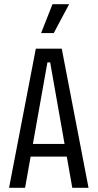

<svg xmlns="http://www.w3.org/2000/svg" viewBox="-20 -891 463 911"><path d="M23 0 150 -660H273L400 0H323L218 -595H205L99 0ZM100 -148V-208H324V-148ZM235 -734H175L229 -871H308Z"/></svg>

Font: Bricolage Grotesque Condensed Light
Style: Regular
Weight: 300
Width: 3
Designer: Mathieu Triay
Foundry: Atelier Triay
Version: Version 1.000;gftools[0.9.30]